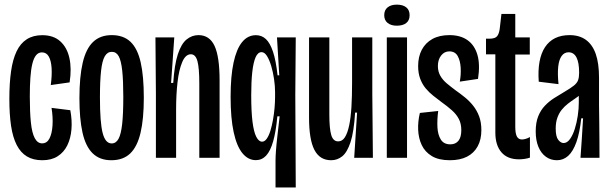

<svg xmlns="http://www.w3.org/2000/svg" viewBox="-20 -692 2675 842"><path d="M165.3 10.7Q125.7 10.7 98 -6Q70.3 -22.7 53.2 -56.3Q36 -90 28.5 -140.3Q21 -190.7 21 -258Q21 -327.3 28.5 -379.5Q36 -431.7 52.7 -466.7Q69.3 -501.7 97.3 -519.7Q125.3 -537.7 165.3 -537.7Q214.7 -537.7 244.3 -510.8Q274 -484 284.3 -437.7Q294.7 -391.3 285.3 -330.7L202.7 -319Q208.3 -361.3 206.3 -393.5Q204.3 -425.7 194 -444Q183.7 -462.3 164 -462.3Q148.3 -462.3 138 -449.5Q127.7 -436.7 121.7 -411.8Q115.7 -387 113.2 -350.8Q110.7 -314.7 110.7 -268.7Q110.7 -200 115.5 -154.3Q120.3 -108.7 132.5 -86Q144.7 -63.3 164.7 -63.3Q186 -63.3 197 -84.8Q208 -106.3 210.3 -142Q212.7 -177.7 206 -219L288.3 -208.7Q296.7 -164 293.3 -124.3Q290 -84.7 275 -54.3Q260 -24 232.8 -6.7Q205.7 10.7 165.3 10.7Z M468.3 10.7Q417.3 10.7 386.3 -19.7Q355.3 -50 341.8 -110.7Q328.3 -171.3 328.3 -261.3Q328.3 -355.3 342.7 -416.8Q357 -478.3 388.3 -508.2Q419.7 -538 469.7 -538Q521.7 -538 552.5 -508.5Q583.3 -479 597 -418.3Q610.7 -357.7 610.7 -263.3Q610.7 -170.3 596.3 -109.5Q582 -48.7 551 -19Q520 10.7 468.3 10.7ZM469.7 -63Q488.7 -63 499.7 -83Q510.7 -103 515.7 -147.7Q520.7 -192.3 520.7 -266.7Q520.7 -339 516 -382.3Q511.3 -425.7 500.7 -445.2Q490 -464.7 470.3 -464.7Q450.7 -464.7 439.3 -444.8Q428 -425 423.2 -381.2Q418.3 -337.3 418.3 -264Q418.3 -154.3 430.2 -108.7Q442 -63 469.7 -63Z M663.7 0V-281L661.7 -528H744.3L730.3 -328.3H739.7Q745 -408.7 760 -454.3Q775 -500 798.3 -519Q821.7 -538 850.3 -538Q899 -538 921 -490.5Q943 -443 943 -339.3V0H854V-326Q854 -394 845.8 -424Q837.7 -454 817 -454Q793.7 -454 779.2 -420Q764.7 -386 758.5 -331.3Q752.3 -276.7 752.3 -213.3V0Z M1188.3 130V13Q1188.3 -5.3 1190.2 -31.2Q1192 -57 1196.3 -93.8Q1200.7 -130.7 1206.3 -181.7H1196.3Q1190 -115 1178 -72.5Q1166 -30 1147.3 -9.8Q1128.7 10.3 1102 10.3Q1068 10.3 1043 -20.3Q1018 -51 1004.7 -112.5Q991.3 -174 991.3 -267Q991.3 -357.3 1004.2 -417.2Q1017 -477 1041.7 -507.3Q1066.3 -537.7 1102.3 -537.7Q1127.7 -537.7 1146 -520.7Q1164.3 -503.7 1177.2 -465.3Q1190 -427 1197.3 -361.7H1204.7L1194.7 -528H1277L1275 -276L1277 130ZM1129.3 -70.7Q1140.7 -70.7 1149.8 -83.7Q1159 -96.7 1165.7 -118.2Q1172.3 -139.7 1177 -165.7Q1181.7 -191.7 1184 -218Q1186.3 -244.3 1186.3 -266.3V-288.3Q1186.3 -315 1181.8 -345.7Q1177.3 -376.3 1169.3 -403Q1161.3 -429.7 1150.7 -446.5Q1140 -463.3 1127 -463.3Q1110.7 -463.3 1100.8 -440.7Q1091 -418 1086.3 -376Q1081.7 -334 1081.7 -274.7Q1081.7 -203.3 1087.3 -158.2Q1093 -113 1104 -91.8Q1115 -70.7 1129.3 -70.7Z M1432.3 10.7Q1382.3 10.7 1358.8 -34.7Q1335.3 -80 1335.3 -176V-528H1424.3V-190Q1424.3 -127.7 1432.7 -99.8Q1441 -72 1463 -72Q1481 -72 1492.5 -90Q1504 -108 1511.2 -141.7Q1518.3 -175.3 1521.2 -222.8Q1524 -270.3 1524 -330V-528H1612.7V-281L1615.3 0H1533.3L1546 -198.3H1537.3Q1532 -113.3 1517.2 -68.5Q1502.3 -23.7 1480.8 -6.5Q1459.3 10.7 1432.3 10.7Z M1676.3 0V-528H1765V0ZM1720 -579.3Q1695 -579.3 1680 -591.3Q1665 -603.3 1665 -625.3Q1665 -648 1680 -659.8Q1695 -671.7 1720 -671.7Q1746.7 -671.7 1761.5 -659.8Q1776.3 -648 1776.3 -625.3Q1776.3 -602.7 1761.5 -591Q1746.7 -579.3 1720 -579.3Z M1952.7 10.7Q1904 10.7 1873.8 -7.5Q1843.7 -25.7 1829.5 -55.8Q1815.3 -86 1813.8 -122.7Q1812.3 -159.3 1821.3 -196.7L1901.7 -205.3Q1896.7 -168 1898.3 -134.5Q1900 -101 1913.2 -80Q1926.3 -59 1954.7 -59Q1978 -59 1990.5 -74.7Q2003 -90.3 2003 -121Q2003 -149.3 1992.3 -170Q1981.7 -190.7 1961.8 -208.3Q1942 -226 1915.3 -245Q1898 -258 1880 -272.2Q1862 -286.3 1846.8 -304.5Q1831.7 -322.7 1822.7 -346.8Q1813.7 -371 1813.7 -402.3Q1813.7 -443.3 1829.8 -473.8Q1846 -504.3 1876.5 -521.2Q1907 -538 1951 -538Q1999 -538 2030.2 -516Q2061.3 -494 2073.7 -451.5Q2086 -409 2076.3 -346L1996.3 -334Q2002 -363.7 2000.3 -394.5Q1998.7 -425.3 1987.3 -446Q1976 -466.7 1950.3 -466.7Q1928.7 -466.7 1914.5 -448.5Q1900.3 -430.3 1900.3 -402.3Q1900.3 -378.3 1911 -359.7Q1921.7 -341 1939.7 -326Q1957.7 -311 1978.7 -295.3Q1998.3 -281.7 2018.5 -265.3Q2038.7 -249 2055 -228.5Q2071.3 -208 2081.2 -181.8Q2091 -155.7 2091 -121Q2091 -80 2074.8 -50.3Q2058.7 -20.7 2028.2 -5Q1997.7 10.7 1952.7 10.7Z M2256 6.7Q2205.3 6.7 2178.8 -24.3Q2152.3 -55.3 2152.3 -110.3V-453.7H2111.3V-522.3H2125.7Q2151.7 -522.3 2160.3 -533.5Q2169 -544.7 2171.7 -567.3L2179 -631H2239.7V-528H2303.3V-452.7H2239.7V-136.3Q2239.7 -106.3 2246.8 -93.3Q2254 -80.3 2269 -80.3Q2275 -80.3 2284.2 -82.7Q2293.3 -85 2304 -91V-0.7Q2292.3 3.3 2279.3 5Q2266.3 6.7 2256 6.7Z M2422.3 10.7Q2395 10.7 2373.8 -4.7Q2352.7 -20 2341 -48.3Q2329.3 -76.7 2329.3 -115.7Q2329.3 -154.7 2340.3 -182Q2351.3 -209.3 2369.7 -228.5Q2388 -247.7 2410.2 -261.8Q2432.3 -276 2454.3 -288.7Q2483.3 -305.7 2497.2 -317Q2511 -328.3 2515.3 -340.8Q2519.7 -353.3 2519.7 -373.3Q2519.7 -418 2508 -440.3Q2496.3 -462.7 2473.3 -462.7Q2454.7 -462.7 2443 -446.5Q2431.3 -430.3 2428 -399.5Q2424.7 -368.7 2429.3 -323L2342.7 -333.7Q2339 -382.7 2346 -421Q2353 -459.3 2370.2 -485.3Q2387.3 -511.3 2414.3 -524.7Q2441.3 -538 2478 -538Q2520.7 -538 2549.5 -517.2Q2578.3 -496.3 2592.7 -455.2Q2607 -414 2607 -351V-231.3Q2607.7 -193.3 2608 -154.7Q2608.3 -116 2608.7 -77.3Q2609 -38.7 2609 0H2525.7Q2529 -43.3 2531.7 -86.5Q2534.3 -129.7 2537 -173H2529Q2522.3 -109.7 2507.7 -68.7Q2493 -27.7 2471.7 -8.5Q2450.3 10.7 2422.3 10.7ZM2451.7 -64.7Q2467 -64.7 2479.5 -82Q2492 -99.3 2500.7 -126.7Q2509.3 -154 2513.8 -184.7Q2518.3 -215.3 2518.3 -242.3V-284L2547.3 -302Q2539.3 -288.7 2526.7 -278.2Q2514 -267.7 2499.2 -257.8Q2484.3 -248 2469.8 -236.7Q2455.3 -225.3 2443.7 -211Q2432 -196.7 2424.5 -176.3Q2417 -156 2417 -128.3Q2417 -92.7 2428.2 -78.7Q2439.3 -64.7 2451.7 -64.7Z"/></svg>

Font: Bricolage Grotesque 96pt ExtraBold Condensed
Style: Regular
Weight: 800
Width: 3
Version: Version 1.001;gftools[0.9.33.dev8+g029e19f]